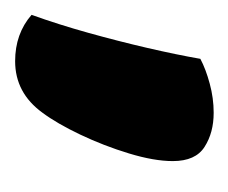

<svg xmlns="http://www.w3.org/2000/svg" viewBox="-54 -152 313 264"><g transform="rotate(90 103.0 -19.5)"><path d="M125.5 79.1Q98.2 116.7 54.6 116.7Q16.9 116.7 -9.1 94.1Q4.1 57.4 15.6 16.2Q27.1 -25 36.4 -65.1Q45.7 -105.3 51.4 -138Q65.8 -145.6 85.6 -150.9Q105.4 -156.3 125.6 -156.3Q152.9 -156.3 172.4 -143.8Q192 -131.4 192 -100.1Q192 -74.5 181.5 -39.9Q171 -5.3 155.6 27.1Q140.2 59.4 125.5 79.1Z"/></g></svg>

Font: Baloo Bhaina 2
Style: Regular
Weight: 400
Designer: Yesha Goshar, Manish Minz, Shuchita Grover and Ek Type
Foundry: Ek Type
Version: Version 1.700